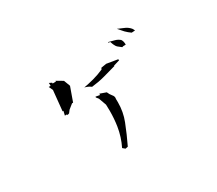

<svg xmlns="http://www.w3.org/2000/svg" viewBox="-113 -941 1226 1083"><g transform="rotate(-30 500.0 -400.0)"><path d="M527.3 -343.3Q527.3 -353 526.9 -363.8Q527.8 -368.2 527.8 -371.6Q527.8 -382.8 519.5 -392.1Q507.3 -406.7 501 -422.9L461.4 -437H460.4V-428.7L436 -433.1H433.1V-428.2L444.8 -413.6L462.4 -364.7Q463.4 -343.8 463.4 -324.2Q463.4 -273.4 456.1 -226.1Q446.3 -163.6 418.5 -107.4L433.6 -94.7L450.2 -98.1Q480.5 -160.6 505.4 -224.6Q527.3 -279.8 527.3 -343.3ZM230.5 -427.2H244.6V-422.4L257.3 -426.3L270 -442.9L300.3 -467.3H307.1L339.8 -558.6L324.2 -599.6L282.7 -624V-618.7H261.2V-624L243.7 -632.3L244.6 -630.4V-612.8H232.4L244.6 -586.4L231.4 -454.6H236.8ZM404.3 -509.8Q406.7 -509.3 408.7 -508.8Q427.7 -503.9 444.8 -491.2Q490.2 -496.1 530.5 -507.1Q570.8 -518.1 611.8 -529.8V-532.7L651.9 -544.9L649.9 -552.2L578.1 -564L543.5 -558.1L540 -549.3Q503.4 -533.2 469.7 -524.4Q436 -515.6 404.3 -509.8ZM667 -639.6Q673.3 -624.5 682.4 -616.7Q691.4 -608.9 704.1 -599.6Q709.5 -602.1 714.8 -602.1H727.1L728 -604Q728 -613.3 726.3 -621.3Q724.6 -629.4 719.2 -637.7Q704.1 -650.4 686.8 -654.5Q669.4 -658.7 649.4 -664.6H648.4L649.4 -660.2L659.7 -659.2ZM729 -704.6Q750.5 -679.2 758.8 -670.9Q773.9 -655.8 791 -644L813.5 -645.5L804.7 -661.6Q789.1 -679.7 767.6 -688Q747.6 -695.8 729 -704.6Z"/></g></svg>

Font: Bakudai
Style: ExtraLight
Weight: 200
Version: Version 1.48